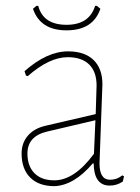

<svg xmlns="http://www.w3.org/2000/svg" viewBox="-20 -633 479 658"><path d="M312 -613 324 -603Q299 -529 208 -529Q118 -529 93 -603L105 -613H111Q128 -548 208 -548Q286 -548 306 -613ZM213 -457Q270 -457 300.5 -427.5Q331 -398 331 -344Q331 -332 326 -209Q321 -86 321 -73Q321 -17 357 -17Q381 -17 399 -32L405 -29L401 -11Q381 3 356 3Q302 3 301 -73H298Q234 2 167 5Q113 5 83.5 -24.5Q54 -54 54 -107Q54 -143 75.5 -168Q97 -193 136 -202L308 -242L311 -340Q311 -387 285.5 -412Q260 -437 212 -437Q149 -437 75 -372L69 -374L64 -389Q141 -457 213 -457ZM307 -221 141 -182Q74 -166 74 -107Q74 -64 98 -39.5Q122 -15 166 -15Q235 -15 302 -106Z"/></svg>

Font: Alegreya Sans SC Thin
Style: Regular
Weight: 100
Designer: Juan Pablo del Peral
Foundry: Huerta Tipografica
Version: Version 2.007